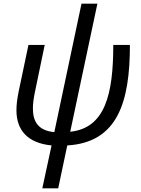

<svg xmlns="http://www.w3.org/2000/svg" viewBox="-20 -779 763 1039"><path d="M69 -182C69 -77 127 -5 259 8L209 240H295L344 8C617 -8 683 -227 683 -536H593C593 -269 549 -86 360 -66L507 -759H421L274 -64C187 -72 158 -121 158 -192C158 -217 162 -248 169 -281L222 -536H134L81 -284C73 -244 69 -214 69 -182Z"/></svg>

Font: BC Sans
Style: Italic
Weight: 400
Italic angle: -12°
Designer: Monotype Design Team
Designer: Province of B.C.
Foundry: Monotype Imaging Inc.
Version: Version 2.000;GOOG;noto-source:20170915:90ef993387c0